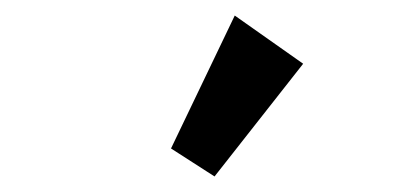

<svg xmlns="http://www.w3.org/2000/svg" viewBox="-20 -733 540 247"><path d="M256 -506 200 -542 282 -713 370 -651Z"/></svg>

Font: Inconsolata ExtraBold
Style: Regular
Weight: 800
Designer: Raph Levien, Cyreal, Brenton Simpson
Foundry: Raph Levien, Cyreal, Google
Version: Version 3.001